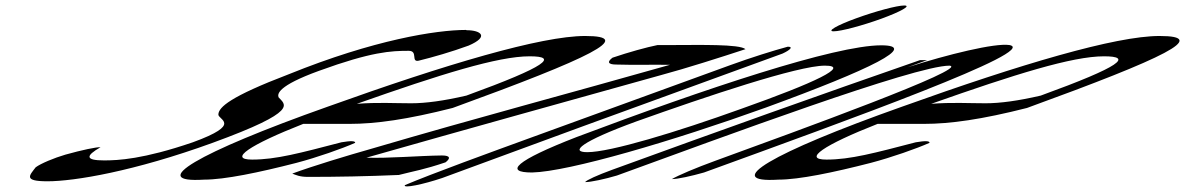

<svg xmlns="http://www.w3.org/2000/svg" viewBox="-20 -630 4314 699"><path d="M218 -67C177 -55 129 -35 110 -21C87 9 64 30 153 30C250 30 468 -6 754 -110C1075 -227 1017 -249 994 -276C990 -288 990 -317 1141 -372C1333 -442 1404 -445 1468 -445C1503 -445 1475 -403 1504 -409C1557 -422 1623 -441 1686 -464C1763 -497 1730 -520 1679 -520L1676 -521C1569 -521 1341 -485 1032 -360C817 -278 777 -240 775 -214C772 -194 866 -179 682 -112C501 -50 409 -46 359 -46C291 -46 290 -62 346 -94C331 -95 279 -84 218 -67Z M1174 -242C694 -72 514 37 723 24C798 24 923 -2 1059 -37C1135 -57 1226 -89 1273 -110C1274 -117 1258 -118 1223 -112C1073 -73 985 -49 898 -49C810 -49 888 -102 1084 -179H1253C1348 -179 1463 -195 1628 -237C2134 -421 2293 -499 2110 -499C1951 -499 1606 -397 1174 -242ZM1279 -252C1585 -360 1793 -425 1908 -425C2012 -425 1975 -390 1678 -282C1596 -263 1530 -254 1477 -254C1414 -254 1355 -258 1279 -252Z M1044 2C1057 7 1071 14 1101 14C1206 14 1317 12 1432 7C1490 -8 1522 -12 1602 -39C1619 -52 1622 -64 1589 -64C1505 -63 1392 -53 1314 -56C1676 -159 2033 -258 2388 -357C2474 -380 2606 -422 2694 -451C2673 -470 2524 -466 2430 -466H2374C2334 -458 2269 -440 2210 -420C2191 -406 2191 -395 2224 -395C2283 -393 2357 -395 2419 -394C2049 -289 1719 -202 1334 -89C1239 -62 1120 -26 1044 2Z M3096 -563C3027 -538 2989 -516 3015 -516C3042 -516 3120 -537 3189 -562C3260 -588 3299 -610 3272 -610C3246 -610 3167 -589 3096 -563ZM1916 -130C1765 -75 1553 2 1454 44C1446 57 1522 41 1590 18C1752 -41 1953 -116 2107 -172L2829 -435C2857 -448 2869 -460 2848 -460C2796 -446 2713 -420 2639 -393Z M2079 -131C1855 -44 1815 -2 1917 -2C2051 -5 2431 -117 2767 -238C3154 -379 3326 -465 3188 -465C3020 -465 2549 -308 2079 -131ZM2297 -188C2552 -279 2885 -391 2983 -391C3077 -391 2950 -330 2679 -234C2443 -149 2202 -76 2118 -76C2054 -76 2094 -114 2297 -188Z M2209 -12C2154 8 2115 26 2110 33C2132 33 2182 22 2226 9C2611 -131 3310 -391 3437 -391C3513 -382 2884 -154 2585 -45C2511 -18 2450 8 2426 22C2448 22 2497 11 2543 -2C3071 -194 3767 -445 3655 -466C3602 -474 3431 -432 3284 -385L3355 -411H3329C2977 -289 2574 -145 2209 -12Z M3265 -242C2785 -72 2605 37 2814 24C2889 24 3014 -2 3150 -37C3226 -57 3317 -89 3364 -110C3365 -117 3349 -118 3314 -112C3164 -73 3076 -49 2989 -49C2901 -49 2979 -102 3175 -179H3344C3439 -179 3554 -195 3719 -237C4225 -421 4384 -499 4201 -499C4042 -499 3697 -397 3265 -242ZM3370 -252C3676 -360 3884 -425 3999 -425C4103 -425 4066 -390 3769 -282C3687 -263 3621 -254 3568 -254C3505 -254 3446 -258 3370 -252Z"/></svg>

Font: Snowfall
Style: UltraObl
Weight: 400
Designer: Jasper
Foundry: Cannot Into Space Fonts
Version: Version 0.9